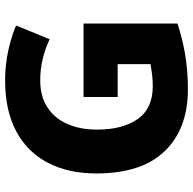

<svg xmlns="http://www.w3.org/2000/svg" viewBox="-22 -836 774 771"><g transform="rotate(-90 365.5 -450.0)"><path d="M362 -502H657V-125Q601 -106 535.5 -94.5Q470 -83 393 -83Q235 -83 145 -175.5Q55 -268 55 -451Q55 -563 98 -645.5Q141 -728 224.5 -772.5Q308 -817 429 -817Q490 -817 547.5 -804.5Q605 -792 649 -773L594 -638Q559 -655 517 -665.5Q475 -676 429 -676Q364 -676 319.5 -646.5Q275 -617 253 -565.5Q231 -514 231 -448Q231 -345 273.5 -284.5Q316 -224 406 -224Q431 -224 454 -227Q477 -230 494 -233V-365H362Z"/></g></svg>

Font: Noto Sans Telugu UI ExtraBold
Style: Regular
Weight: 800
Designer: Jelle Bosma - Monotype Design Team
Foundry: Monotype Imaging Inc.
Version: Version 2.005; ttfautohint (v1.8.4.7-5d5b)